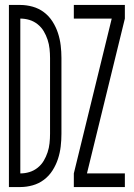

<svg xmlns="http://www.w3.org/2000/svg" viewBox="-20 -755 540 775"><path d="M278 0V-55L431 -680H278V-735H484V-680L331 -55H484V0ZM16 0V-735H62Q87 -735 112 -728Q137 -721 157.5 -705.5Q178 -690 192 -668Q206 -646 214 -621.5Q222 -597 225 -571.5Q228 -546 228 -521V-215Q228 -189 225 -163.5Q222 -138 214 -113.5Q206 -89 192 -67Q178 -45 157.5 -29.5Q137 -14 112 -7Q87 0 62 0ZM62 -55Q81 -55 99 -60.5Q117 -66 132 -78Q147 -90 156.5 -106Q166 -122 172 -140Q178 -158 180 -177Q182 -196 182 -215V-521Q182 -539 180 -558Q178 -577 172 -595Q166 -613 156.5 -629Q147 -645 132 -657Q117 -669 99 -674.5Q81 -680 62 -680Z"/></svg>

Font: Iosevka SS18 Light
Style: Regular
Weight: 300
Monospace: yes
Designer: Belleve Invis
Foundry: Belleve Invis
Version: Version 25.1.1; ttfautohint (v1.8.4)